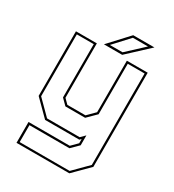

<svg xmlns="http://www.w3.org/2000/svg" viewBox="-209 -807 1021 1125"><g transform="rotate(30 301.5 -244.0)"><path d="M158 0 55 -103V-540H196.5V-172L227 -141.5H349.5L399.5 -191.5V-540H540.5V97L437.5 200H80V59H359L399.5 18.5V-10L389.5 0ZM94 187H432L527 91.5V-527H413V-185.5L355 -128H221.5L183 -166.5V-527H68.5V-108.5L163.5 -13.5H384L413 -42.5V24.5L364.5 72.5H94ZM235 -556 357 -688H500.5L358.5 -556ZM267 -570H353L465 -674H363Z"/></g></svg>

Font: Tourney Thin
Style: Regular
Weight: 100
Designer: Tyler Finck
Foundry: Etcetera Type Co
Version: Version 1.015